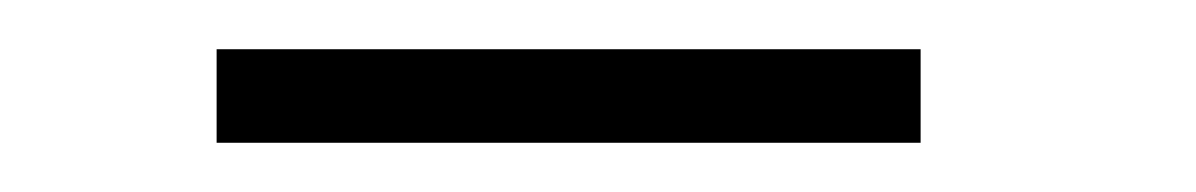

<svg xmlns="http://www.w3.org/2000/svg" viewBox="-20 -710 486 78"><path d="M68 -690H354V-652H68Z"/></svg>

Font: Encode Sans Normal
Style: Thin
Weight: 100
Designer: Pablo Impallari, Andres Torresi
Foundry: Pablo Impallari, Andres Torresi
Version: Version 1.000; ttfautohint (v1.00) -l 8 -r 50 -G 200 -x 14 -